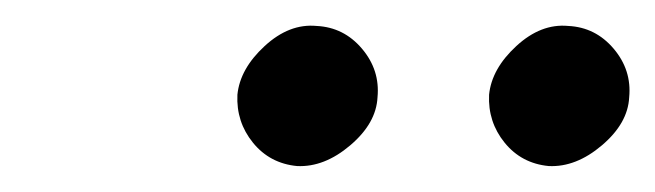

<svg xmlns="http://www.w3.org/2000/svg" viewBox="-20 -734 505 148"><path d="M357 -661Q356 -640 369 -624Q382 -608 403 -606Q424 -605 444 -622Q464 -639 465 -659Q467 -680 453 -696.5Q439 -713 418 -714Q397 -716 378 -698.5Q359 -681 357 -661ZM163 -661Q162 -640 175 -624Q188 -608 209 -606Q230 -605 250 -622Q270 -639 271 -659Q273 -680 259 -696.5Q245 -713 224 -714Q203 -716 184 -698.5Q165 -681 163 -661Z"/></svg>

Font: Jost* 400 Book Italic
Style: Italic
Weight: 400
Italic angle: -10°
Version: Version 3.200; ttfautohint (v0.97) -l 8 -r 50 -G 200 -x 14 -